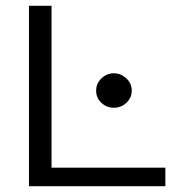

<svg xmlns="http://www.w3.org/2000/svg" viewBox="-20 -643 665 663"><path d="M80 0V-623H158V-64H551V0ZM373 -271Q348 -271 330 -288Q312 -305 312 -330Q312 -355 330.5 -372.5Q349 -390 373 -390Q397 -390 416 -372.5Q435 -355 435 -330Q435 -306 417 -288.5Q399 -271 373 -271Z"/></svg>

Font: Inconsolata Expanded
Style: Regular
Weight: 400
Width: 7
Monospace: yes
Designer: Raph Levien, Cyreal, Brenton Simpson
Foundry: Raph Levien, Cyreal, Google
Version: Version 3.100; ttfautohint (v1.8.4.7-5d5b)